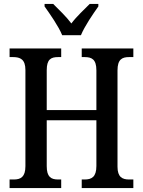

<svg xmlns="http://www.w3.org/2000/svg" viewBox="-20 -962 730 982"><path d="M298 -782H394C412 -827 456 -891 483 -929V-942H439C410 -913 371 -877 345 -842C319 -877 281 -913 252 -942H208V-929C235 -891 280 -827 298 -782ZM29 0H293V-44H277C241 -44 219 -57 219 -112V-347H473V-113C473 -57 449 -44 413 -44H398V0H662V-44H640C606 -44 581 -56 581 -109V-602C581 -659 605 -670 640 -670H662V-714H398V-670H413C449 -670 473 -659 473 -602V-399H219V-603C219 -659 241 -670 277 -670H293V-714H29V-670H47C83 -670 110 -659 110 -604V-112C110 -57 86 -44 51 -44H29Z"/></svg>

Font: Noto Serif Condensed Medium
Style: Regular
Weight: 500
Width: 3
Designer: Monotype Design Team
Foundry: Monotype Imaging Inc.
Version: Version 2.015